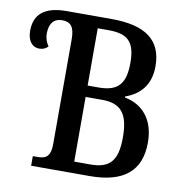

<svg xmlns="http://www.w3.org/2000/svg" viewBox="-80 -789 823 865"><g transform="rotate(10 331.5 -357.0)"><path d="M119 0H387C542 0 619 -64 619 -194C619 -300 563 -361 482 -376V-381C545 -403 593 -450 593 -538C593 -659 516 -714 361 -714H157C56 -714 9 -675 9 -598C9 -557 27 -526 64 -526C81 -526 94 -533 103 -543C92 -559 85 -575 85 -600C85 -645 106 -670 143 -670C182 -670 200 -650 200 -593V-114C200 -54 176 -44 142 -44H119ZM358 -400H307V-662H356C444 -662 479 -631 479 -534C479 -442 449 -400 358 -400ZM381 -52H307V-348H383C474 -348 504 -299 504 -197C504 -90 469 -52 381 -52Z"/></g></svg>

Font: Noto Serif Condensed Medium
Style: Regular
Weight: 500
Width: 3
Designer: Monotype Design Team
Foundry: Monotype Imaging Inc.
Version: Version 2.015